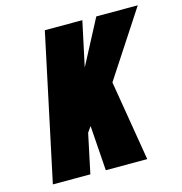

<svg xmlns="http://www.w3.org/2000/svg" viewBox="-104 -795 844 890"><g transform="rotate(-15 318.0 -350.0)"><path d="M324 -485 370 -700H190L41 0H221L261 -189L280 -216L295 0H494L430 -385L636 -700H437Z"/></g></svg>

Font: Advent Pro Black
Style: Italic
Weight: 900
Italic angle: -12°
Version: Version 3.000